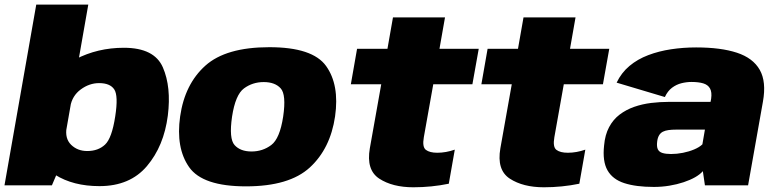

<svg xmlns="http://www.w3.org/2000/svg" viewBox="-32 -805 3370 834"><path d="M-12.5 0H193.5L228 -81L351.5 -785H125.5ZM400 3.5Q532.5 3.5 606.2 -83.5Q680 -170.5 697 -303Q712.5 -427 675.5 -512.2Q638.5 -597.5 506 -597.5Q392 -597.5 296.2 -547.8Q200.5 -498 189 -432L273.5 -342.5Q281.5 -389 318.8 -416.5Q356 -444 398.5 -444Q446 -444 464.2 -416.8Q482.5 -389.5 468.5 -299.5Q454 -204.5 424.2 -176.8Q394.5 -149 347 -149Q304.5 -149 276.8 -176.2Q249 -203.5 257.5 -252L141 -161Q129 -95 207.5 -45.8Q286 3.5 400 3.5Z M1036.5 4.5Q1224.5 4.5 1313.8 -77.5Q1403 -159.5 1423.5 -299.5Q1443 -436.5 1384.5 -518.2Q1326 -600 1138 -600Q949.5 -600 860 -519.8Q770.5 -439.5 750.5 -299.5Q731 -162.5 789.5 -79Q848 4.5 1036.5 4.5ZM1060.5 -147Q1012 -147 987 -174.8Q962 -202.5 976 -298.5Q990.5 -393.5 1027.8 -421Q1065 -448.5 1113.5 -448.5Q1162.5 -448.5 1187.2 -421.2Q1212 -394 1198 -298.5Q1183.5 -203 1146.2 -175Q1109 -147 1060.5 -147Z M1763.5 8.5Q1842.5 8.5 1917.5 -7L1943.5 -155Q1905 -141.5 1867.5 -141.5Q1834.5 -141.5 1818 -154Q1801.5 -166.5 1809 -209L1850 -439H2020L2047.5 -593H1877L1901 -729.5H1675L1651 -593H1519L1492 -439H1624L1574.5 -161Q1558 -66.5 1615.5 -29Q1673 8.5 1763.5 8.5Z M2330.5 8.5Q2409.5 8.5 2484.5 -7L2510.5 -155Q2472 -141.5 2434.5 -141.5Q2401.5 -141.5 2385 -154Q2368.5 -166.5 2376 -209L2417 -439H2587L2614.5 -593H2444L2468 -729.5H2242L2218 -593H2086L2059 -439H2191L2141.5 -161Q2125 -66.5 2182.5 -29Q2240 8.5 2330.5 8.5Z M2808 7Q2843 7 2876 1.5Q2909 -4 2937.5 -13.5Q2966 -23 2987.5 -35.2Q3009 -47.5 3021 -61.5L3030 0H3217.5L3282 -363.5Q3297.5 -450 3268.2 -501.5Q3239 -553 3169 -576Q3099 -599 2992 -599Q2936 -599 2883 -591Q2830 -583 2783.8 -565.5Q2737.5 -548 2702.2 -518.5Q2667 -489 2646.5 -446L2856 -383.5Q2868 -409.5 2887 -423.8Q2906 -438 2928 -443.5Q2950 -449 2971.5 -449Q3002.5 -449 3023 -442.8Q3043.5 -436.5 3052.2 -420.5Q3061 -404.5 3057 -376L3054.5 -362.5H2873Q2835 -362.5 2796.2 -357.8Q2757.5 -353 2722.5 -340.8Q2687.5 -328.5 2659.5 -307.2Q2631.5 -286 2613.8 -252.8Q2596 -219.5 2592 -173Q2584.5 -104.5 2606.8 -65.2Q2629 -26 2679.8 -9.5Q2730.5 7 2808 7ZM2883 -136Q2860 -136 2845.5 -140.5Q2831 -145 2825.5 -156.5Q2820 -168 2822.5 -189.5Q2824.5 -206.5 2830.8 -217Q2837 -227.5 2847.2 -232.8Q2857.5 -238 2872 -240Q2886.5 -242 2905.5 -242H3030L3019 -178Q3006 -165.5 2983.5 -156Q2961 -146.5 2934.5 -141.2Q2908 -136 2883 -136Z"/></svg>

Font: Anybody Black
Style: Italic
Weight: 900
Italic angle: -10°
Designer: Tyler Finck
Foundry: Etcetera Type Company
Version: Version 1.113;gftools[0.9.25]